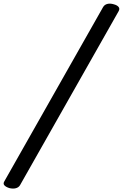

<svg xmlns="http://www.w3.org/2000/svg" viewBox="-122 -978 688 1075"><path d="M-70 75Q-89 69 -97.5 59.5Q-106 50 -97 36L455 -938Q463 -952 479 -956Q495 -960 515 -954Q534 -949 542 -939Q550 -929 542 -915L-10 59Q-18 72 -34 76Q-50 80 -70 75Z"/></svg>

Font: Playwrite HR
Style: Regular
Weight: 400
Designer: Veronika Burian, José Scaglione
Foundry: TypeTogether
Version: Version 1.002